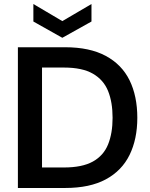

<svg xmlns="http://www.w3.org/2000/svg" viewBox="-20 -935 748 955"><path d="M69 0V-700H304Q426 -700 506 -657Q586 -614 624.5 -535.5Q663 -457 663 -349Q663 -243 624.5 -164.5Q586 -86 506.5 -43Q427 0 304 0ZM189 -102H298Q389 -102 442 -131.5Q495 -161 517.5 -216.5Q540 -272 540 -349Q540 -427 517.5 -482.5Q495 -538 442 -568.5Q389 -599 298 -599H189ZM290 -747 146 -828V-915L290 -830L435 -915V-828Z"/></svg>

Font: DM Sans 24pt SemiBold
Style: Regular
Weight: 600
Designer: Colophon Foundry, Jonny Pinhorn
Foundry: Colophon Foundry
Version: Version 4.004;gftools[0.9.30]